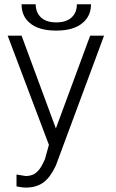

<svg xmlns="http://www.w3.org/2000/svg" viewBox="-20 -851 540 891"><path d="M239.3 -83 462.9 -685.5H398.4L239.3 -254.9L80.1 -685.5H15.6L207 -178.7L188.5 -112.3Q170.9 -71.3 154.3 -55.7Q133.8 -34.2 98.6 -34.2L75.2 -38.1L56.6 -41V13.7Q67.4 16.6 78.1 17.6Q87.9 19.5 99.6 19.5Q151.4 19.5 184.6 -6.8Q214.8 -30.3 239.3 -83ZM145.5 -831.1H80.1Q80.1 -777.3 116.2 -746.1Q157.2 -709 241.2 -709Q323.2 -709 365.2 -746.1Q402.3 -778.3 402.3 -831.1H336.9Q336.9 -796.9 317.4 -775.4Q293 -747.1 241.2 -747.1Q188.5 -747.1 164.1 -776.4Q145.5 -798.8 145.5 -831.1Z"/></svg>

Font: Dotum
Style: Regular
Weight: 400
Version: Version 2.21